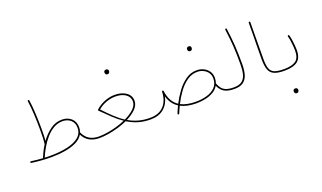

<svg xmlns="http://www.w3.org/2000/svg" viewBox="-82 -1136 3158 1882"><g transform="rotate(-20 1497.0 -195.0)"><path d="M69.8 -23.4Q70.8 -31.7 79.1 -30.3Q141.1 -21.5 200.2 -18.1Q212.4 -48.3 228 -79.6Q243.7 -110.8 262.7 -140.6Q262.7 -141.1 262.7 -141.6Q266.6 -167.5 268.1 -205.8Q269.5 -244.1 269.5 -289.6Q269.5 -364.3 265.4 -446.8Q261.2 -529.3 252 -593.8Q250.5 -602.1 258.8 -603Q267.1 -604 268.6 -595.7Q278.3 -530.8 282.2 -448Q286.1 -365.2 286.1 -289.6Q286.1 -255.4 285.2 -225.1Q284.2 -194.8 282.2 -169.9Q324.7 -229 380.1 -269.5Q435.5 -310.1 502.9 -310.1Q561 -310.1 599.4 -275.9Q637.7 -241.7 637.7 -183.6Q637.7 -155.8 628.4 -131.8Q651.4 -79.6 691.9 -54.9Q732.4 -30.3 790 -30.3H790.5Q798.8 -30.3 798.8 -22Q798.8 -13.7 790.5 -13.7H790Q732.4 -13.7 688.7 -37.1Q645 -60.5 619.1 -111.8Q595.2 -70.3 544.4 -45.7Q493.7 -21 424.8 -10Q356 1 278.3 1Q184.1 1 77.1 -13.7Q68.8 -15.1 69.8 -23.4ZM502.9 -293.5Q453.1 -293.5 409.7 -268.3Q366.2 -243.2 330.3 -202.1Q294.4 -161.1 266.1 -112.5Q237.8 -64 218.3 -17.1Q249 -15.6 278.3 -15.6Q372.6 -15.6 450.4 -32Q528.3 -48.3 574.7 -85.2Q621.1 -122.1 621.1 -183.6Q621.1 -234.4 587.4 -263.9Q553.7 -293.5 502.9 -293.5Z M781.7 -22Q781.7 -30.3 790.5 -30.3Q829.1 -30.3 876.7 -37.6Q924.3 -44.9 974.1 -58.8Q1023.9 -72.8 1069.3 -92.8Q1020 -126 972.2 -171.1Q924.3 -216.3 871.6 -269Q871.6 -269 871.1 -269.5Q867.2 -273.4 869.6 -278.8Q869.6 -278.8 869.6 -279.3Q870.6 -280.8 871.1 -281.2Q871.1 -281.2 871.6 -281.7Q910.2 -317.9 964.1 -339.6Q1018.1 -361.3 1071.3 -361.3Q1143.6 -361.3 1190.2 -328.9Q1236.8 -296.4 1236.8 -241.2Q1236.8 -195.3 1198.5 -156.7Q1160.2 -118.2 1101.6 -89.4Q1149.9 -61 1203.9 -45.7Q1257.8 -30.3 1324.2 -30.3H1324.7Q1333 -30.3 1333 -22Q1333 -13.7 1324.7 -13.7H1324.2Q1252.4 -13.7 1194.8 -31.5Q1137.2 -49.3 1085.9 -81.5Q1039.1 -60.1 986.3 -44.9Q933.6 -29.8 882.8 -21.7Q832 -13.7 790.5 -13.7Q781.7 -13.7 781.7 -22ZM1071.3 -343.8Q1023.9 -343.8 974.4 -325.4Q924.8 -307.1 889.6 -274.9Q941.4 -220.2 988.3 -175.8Q1035.2 -131.3 1084.5 -99.6Q1142.6 -127 1180.9 -162.8Q1219.2 -198.7 1219.2 -241.2Q1219.2 -286.1 1179.9 -314.9Q1140.6 -343.8 1071.3 -343.8ZM1053.7 -602.5Q1053.7 -610.4 1059.8 -617.2Q1065.9 -624 1078.1 -624Q1091.3 -624 1097.7 -614.3Q1101.6 -608.4 1101.6 -601.6Q1101.6 -592.8 1096.2 -583.7Q1090.8 -574.7 1076.7 -574.7Q1067.4 -574.7 1062.3 -579.6Q1057.1 -584.5 1055.2 -590.8Q1053.7 -596.2 1053.7 -602.5Z M1316.4 -22Q1316.4 -30.3 1324.7 -30.3Q1416.5 -30.3 1467 -84.2Q1517.6 -138.2 1520.5 -231.9V-232.4Q1520.5 -233.9 1521 -234.4Q1521 -234.9 1521 -235.4Q1521.5 -236.3 1522 -236.8Q1522 -236.8 1522.5 -236.8Q1523.9 -239.3 1526.9 -239.7Q1534.2 -241.2 1536.6 -234.4Q1536.6 -234.4 1536.6 -233.9Q1537.1 -233.4 1537.1 -232.4Q1551.3 -116.7 1628.9 -66.4Q1660.2 -127.9 1701.9 -184.6Q1743.7 -241.2 1795.7 -277.1Q1847.7 -313 1910.2 -313Q1948.2 -313 1981 -296.9Q2013.7 -280.8 2033.7 -251.7Q2053.7 -222.7 2053.7 -183.6Q2053.7 -152.8 2043.9 -127Q2056.2 -94.2 2073.7 -72.8Q2091.3 -51.3 2120.8 -40.8Q2150.4 -30.3 2198.7 -30.3H2199.2Q2207.5 -30.3 2207.5 -22Q2207.5 -13.7 2199.2 -13.7H2198.7Q2127.9 -13.7 2091.3 -36.9Q2054.7 -60.1 2034.2 -106.4Q2014.2 -71.3 1977.3 -49.8Q1940.4 -28.3 1894.5 -18.6Q1848.6 -8.8 1801.3 -8.8Q1700.7 -8.8 1636.2 -43Q1627.4 -24.9 1619.6 -7.1Q1611.8 10.7 1605 27.8Q1601.1 36.1 1593.3 32.2Q1586.4 29.3 1589.4 21Q1596.7 3.4 1604.5 -14.9Q1612.3 -33.2 1621.6 -51.8Q1555.2 -93.8 1530.8 -178.2Q1515.1 -102.5 1462.4 -58.1Q1409.7 -13.7 1324.7 -13.7Q1316.4 -13.7 1316.4 -22ZM1910.2 -296.4Q1851.6 -296.4 1802.2 -261.7Q1752.9 -227.1 1713.4 -172.4Q1673.8 -117.7 1643.6 -57.6Q1704.1 -25.4 1801.3 -25.4Q1859.9 -25.4 1914.1 -40.5Q1968.3 -55.7 2002.7 -90.3Q2037.1 -125 2037.1 -183.6Q2037.1 -217.8 2019.3 -242.9Q2001.5 -268.1 1972.4 -282.2Q1943.4 -296.4 1910.2 -296.4ZM1892.6 -538.6Q1892.6 -546.4 1898.7 -553.2Q1904.8 -560.1 1917 -560.1Q1930.2 -560.1 1936.5 -550.3Q1940.4 -544.4 1940.4 -537.6Q1940.4 -528.8 1935.1 -519.8Q1929.7 -510.7 1915.5 -510.7Q1906.2 -510.7 1901.1 -515.6Q1896 -520.5 1894 -526.9Q1892.6 -532.2 1892.6 -538.6Z M2190.9 -22Q2190.9 -30.3 2199.2 -30.3Q2253.9 -30.3 2283 -53.2Q2312 -76.2 2323 -118.2Q2334 -160.2 2334 -216.8Q2334 -274.9 2333 -320.8Q2332 -366.7 2329.3 -408.4Q2326.7 -450.2 2322 -493.9Q2317.4 -537.6 2310.5 -590.3Q2309.6 -598.6 2317.9 -599.6Q2326.2 -600.6 2327.1 -592.3Q2334 -539.6 2338.9 -495.6Q2343.8 -451.7 2346.4 -409.7Q2349.1 -367.7 2350.3 -321.3Q2351.6 -274.9 2351.6 -216.8Q2351.6 -156.2 2338.6 -110.4Q2325.7 -64.5 2292.5 -39.1Q2259.3 -13.7 2199.2 -13.7Q2190.9 -13.7 2190.9 -22Z M2545.9 -194.3Q2545.9 -251.5 2546.9 -316.7Q2547.9 -381.8 2548.8 -448.5Q2549.8 -515.1 2549.8 -575.7Q2549.8 -584 2558.1 -584Q2566.4 -584 2566.4 -575.7Q2566.4 -484.4 2564.9 -382.3Q2563.5 -280.3 2563.5 -194.3Q2563.5 -131.8 2574.7 -95.9Q2585.9 -60.1 2619.6 -45.2Q2653.3 -30.3 2720.2 -30.3H2720.7Q2729 -30.3 2729 -22Q2729 -13.7 2720.7 -13.7H2720.2Q2650.4 -13.7 2612.5 -30.8Q2574.7 -47.9 2560.3 -87.6Q2545.9 -127.4 2545.9 -194.3Z M2712.4 -22Q2712.4 -30.3 2720.7 -30.3Q2803.7 -30.3 2843.8 -59.1Q2883.8 -87.9 2883.8 -165.5Q2883.8 -181.6 2881.8 -208.3Q2879.9 -234.9 2875.7 -264.2Q2871.6 -293.5 2864.7 -317.9Q2862.3 -325.7 2870.6 -328.6Q2878.4 -331.1 2881.3 -322.8Q2888.2 -297.9 2892.6 -267.8Q2897 -237.8 2899.2 -210.4Q2901.4 -183.1 2901.4 -165.5Q2901.4 -81.5 2856.2 -47.6Q2811 -13.7 2720.7 -13.7Q2712.4 -13.7 2712.4 -22ZM2733.9 206.1Q2733.9 198.2 2740 191.4Q2746.1 184.6 2758.3 184.6Q2771.5 184.6 2777.8 194.3Q2781.7 200.2 2781.7 207Q2781.7 215.8 2776.4 224.9Q2771 233.9 2756.8 233.9Q2747.6 233.9 2742.4 229Q2737.3 224.1 2735.4 217.8Q2733.9 212.4 2733.9 206.1Z"/></g></svg>

Font: Mikhak-FD Thin
Style: Regular
Weight: 100
Designer: Amin Abedi
Version: Version 3.2